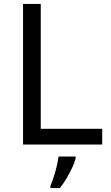

<svg xmlns="http://www.w3.org/2000/svg" viewBox="-20 -734 564 975"><path d="M97 0V-714H187V-80H499V0ZM364 70Q360 88 347.5 115.5Q335 143 318.5 171Q302 199 284 221H236V209Q244 192 252.5 165.5Q261 139 268 110.5Q275 82 277 61H364Z"/></svg>

Font: Noto Sans Mayan Numerals
Style: Regular
Weight: 400
Designer: Monotype Design Team
Foundry: Monotype Imaging Inc.
Version: Version 2.001; ttfautohint (v1.8.4.7-5d5b)